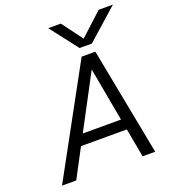

<svg xmlns="http://www.w3.org/2000/svg" viewBox="-154 -979 963 1090"><g transform="rotate(-20 327.5 -433.5)"><path d="M467 -700H393L264 -867H340L433 -742L569 -867H655ZM595 0H519L487 -174H210L118 0H32L387 -650H470ZM416 -562 244 -238H475Z"/></g></svg>

Font: Overused Grotesk
Style: Italic
Weight: 400
Italic angle: -10°
Version: Version 0.003